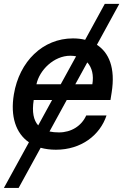

<svg xmlns="http://www.w3.org/2000/svg" viewBox="-24 -747 634 972"><path d="M579.9 -727.3H506.4L407 -545.5C387.4 -550.4 366.5 -552.6 345.2 -552.6C193.5 -552.6 73.9 -436.8 46.2 -269.2C27.7 -158.4 55.8 -72.4 122.5 -26.6L-4.3 204.5H70.3L181.8 1.1C204.9 7.5 230.8 11 259.2 11C387.1 11 482.2 -62.5 515.3 -162.6H412.6C388.5 -108.7 335.9 -76.7 274.9 -76.7C257.1 -76.7 241.1 -78.1 226.6 -81.3L313.9 -240.8H535.2L541.2 -278.4C561.4 -404.5 526.6 -481.2 466.6 -520.2ZM146.7 -240.8H239.7L169.4 -112.2C146 -138.1 137.1 -179.7 146.7 -240.8ZM160.5 -320.3C175.4 -392 248.9 -464.8 331.7 -464.8C342 -464.8 351.9 -463.8 361.2 -462L283.4 -320.3ZM357.2 -320.3 418 -431.1C441.8 -405.2 451.3 -366.1 443.5 -320.3Z"/></svg>

Font: Margiela Sans Medium
Style: Italic
Weight: 500
Italic angle: -9.39999°
Designer: Stefan Endress, Andreas Faust
Version: Version 1.100;FEAKit 1.0